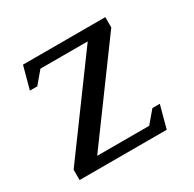

<svg xmlns="http://www.w3.org/2000/svg" viewBox="-115 -603 729 723"><g transform="rotate(-30 250.0 -241.5)"><path d="M322.8 -437H117.2L73.7 -385.3H41.5L67.9 -482.9H425.8V-438L138.2 -45.9H364.3L408.2 -97.7H440.4L414.1 0H35.2V-44.9Z"/></g></svg>

Font: Habibi
Style: Regular
Weight: 400
Designer: Magnus Gaarde
Foundry: Magnus Gaarde
Version: Version 1.001